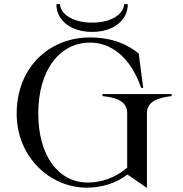

<svg xmlns="http://www.w3.org/2000/svg" viewBox="-20 -897 890 933"><path d="M478 -440V-430C548 -423 598 -404 598 -347V-82C539 -32 471 -10 407 -10C263 -10 166 -141 166 -345C166 -561 273 -690 418 -690C518 -690 613 -622 666 -470H676L654 -637C599 -682 524 -715 417 -715C218 -715 61 -568 61 -345C61 -134 223 15 402 15C470 15 543 -5 599 -49L694 16V-347C694 -403 745 -422 814 -430V-440ZM272 -877H254C254 -798 324 -742 428 -742C531 -742 601 -798 601 -877H583C583 -832 525 -787 428 -787C330 -787 272 -832 272 -877Z"/></svg>

Font: Sprat
Style: Regular
Weight: 400
Designer: Ethan Nakache
Foundry: Collletttivo
Version: Version 2.000;Glyphs 3.2 (3217)